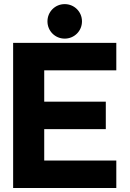

<svg xmlns="http://www.w3.org/2000/svg" viewBox="-20 -936 645 956"><path d="M216.3 -829.6C216.3 -781.7 254.4 -743.7 302.2 -743.7C350.1 -743.7 388.2 -781.7 388.2 -829.6C388.2 -877.4 350.1 -915.5 302.2 -915.5C254.4 -915.5 216.3 -877.4 216.3 -829.6ZM506.8 -429.7H200.2V-585.9H559.1V-722.7H45.4V0H559.1V-136.7H200.2V-293H506.8Z"/></svg>

Font: Giphurs ExtraBold
Style: Regular
Weight: 800
Version: Version 1.000